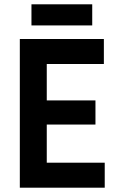

<svg xmlns="http://www.w3.org/2000/svg" viewBox="-20 -871 554 891"><path d="M72 0V-690H462V-574H197V-405H423V-293H197V-116H466V0ZM126 -753V-851H408V-753Z"/></svg>

Font: Radio Canada Condensed SemiBold
Style: Regular
Weight: 600
Width: 3
Designer: Charles Daoud, Etienne Aubert Bonn, Alexandre Saumier Demers, Jacques Le Bailly
Foundry: Radio-Canada
Version: Version 2.104; ttfautohint (v1.8.4.7-5d5b);gftools[0.9.28.de